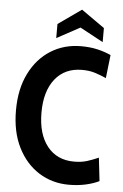

<svg xmlns="http://www.w3.org/2000/svg" viewBox="-61 -948 645 1005"><g transform="rotate(5 262.0 -445.5)"><path d="M339 14Q251.5 14 181.5 -30.2Q111.5 -74.5 70.8 -156Q30 -237.5 30 -350Q30 -462.5 70.8 -544.2Q111.5 -626 181.8 -670Q252 -714 341 -714Q389 -714 428.2 -704.8Q467.5 -695.5 498 -681L484 -559Q453.5 -572.5 424 -581.8Q394.5 -591 357 -591Q266.5 -591 215.2 -526.8Q164 -462.5 164 -350Q164 -237.5 215 -173.2Q266 -109 356 -109Q394.5 -109 424 -118.2Q453.5 -127.5 484 -141L498 -19Q468 -4 427.2 5Q386.5 14 339 14ZM207 -745V-819L329 -905L451 -819V-745L329 -811Z"/></g></svg>

Font: Cabin Condensed
Style: Bold
Weight: 700
Width: 3
Designer: Pablo Impallari
Foundry: Pablo Impallari. http://www.impallari.com Igino Marini. http://www.ikern.com
Version: Version 3.001; ttfautohint (v1.8.3)